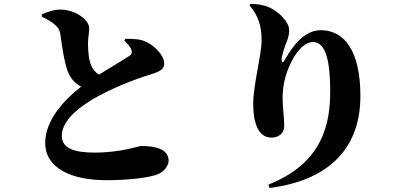

<svg xmlns="http://www.w3.org/2000/svg" viewBox="-20 -853 2040 960"><path d="M189 -781V-769C212 -759 233 -747 248 -735C268 -719 278 -706 282 -680C290 -624 303 -522 327 -478C341 -452 360 -433 386 -420C298 -352 206 -250 206 -139C206 -11 339 48 511 48C620 48 725 36 770 18C801 5 823 -24 823 -49C823 -107 759 -123 687 -123C670 -123 588 -90 452 -90C348 -90 289 -113 289 -174C289 -238 350 -301 444 -357C533 -409 650 -456 734 -481C786 -497 801 -510 801 -536C801 -576 753 -625 710 -644C682 -658 647 -659 607 -659L602 -650C614 -637 631 -622 637 -604C641 -591 639 -582 629 -575C611 -562 541 -521 475 -480C459 -490 446 -503 437 -523C424 -551 420 -596 420 -636C420 -663 426 -691 426 -713C426 -750 361 -805 282 -805C248 -805 216 -793 189 -781Z M1228 -826C1270 -776 1288 -726 1288 -652C1288 -580 1246 -426 1246 -335C1246 -289 1251 -251 1265 -218C1280 -184 1302 -165 1339 -165C1374 -165 1401 -188 1401 -222C1401 -274 1393 -311 1393 -362C1393 -420 1405 -481 1436 -542C1470 -611 1511 -643 1544 -643C1598 -643 1631 -580 1631 -396C1631 -238 1596 -38 1322 70L1328 87C1651 45 1782 -135 1782 -373C1782 -609 1695 -702 1584 -702C1516 -702 1458 -650 1403 -552C1395 -537 1388 -538 1388 -555C1388 -566 1395 -595 1407 -627C1416 -650 1426 -672 1426 -702C1426 -742 1374 -798 1317 -820C1293 -829 1255 -835 1231 -833Z"/></svg>

Font: Noto Serif SC Black
Style: Regular
Weight: 900
Designer: Ryoko NISHIZUKA 西塚涼子 (kana & ideographs); Frank Grießhammer (Latin, Greek & Cyrillic); Wenlong ZHANG 张文龙 (bopomofo); San
Foundry: Adobe
Version: Version 2.001;hotconv 1.1.0;makeotfexe 2.6.0